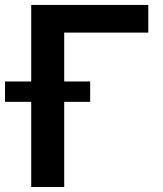

<svg xmlns="http://www.w3.org/2000/svg" viewBox="-53 -747 652 767"><path d="M539.4 -616.8H203.5V-421.5H307.2V-340.2H203.5V0H71.7V-340.2H-33V-421.5H71.7V-727.3H539.4Z"/></svg>

Font: Interop SemBd
Style: Regular
Weight: 600
Designer: Rasmus Andersson, Google, Jang Haemin
Foundry: jhaemin
Version: Version 1.008